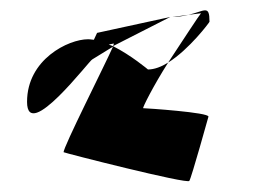

<svg xmlns="http://www.w3.org/2000/svg" viewBox="-20 -658 508 362"><path d="M31 -466C31 -388 150 -546 154 -546L193 -570C179 -538 98 -378 100 -371C100 -370 335 -310 337 -317C341 -323 373 -438 373 -438C375 -446 255 -454 250 -454C248 -454 269 -496 297 -540C284 -532 271 -527 259 -527C259 -527 227 -554 193 -571L301 -626L163 -596L157 -583C154 -583 151 -584 146 -584C109 -584 31 -546 31 -466ZM146 -566C146 -566 147 -567 147 -567C146 -567 146 -566 146 -566ZM185 -574C191 -575 193 -576 195 -576C194 -576 195 -574 193 -571C191 -572 187 -573 185 -574ZM297 -540C337 -565 375 -616 375 -617C375 -650 366 -637 335 -630L359 -633C356 -630 326 -584 297 -540ZM303 -626H305ZM305 -626C316 -626 327 -628 335 -630Z"/></svg>

Font: Ampere
Style: UltCnd
Weight: 400
Version: Version 1